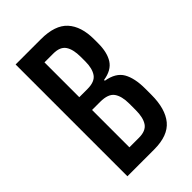

<svg xmlns="http://www.w3.org/2000/svg" viewBox="-199 -707 776 776"><g transform="rotate(-45 189.0 -319.5)"><path d="M114 0V-77H192Q231.5 -77 246.8 -99.8Q262 -122.5 262 -165V-202.5Q262 -245 245.8 -267.8Q229.5 -290.5 184 -290.5H113.5V-363.5H184.5Q226 -363.5 241.5 -386Q257 -408.5 257 -448V-474.5Q257 -517.5 241.8 -540Q226.5 -562.5 188 -562.5H110.5V-639H193.5Q274 -639 309.8 -599.5Q345.5 -560 345.5 -487V-463Q345.5 -411.5 325.8 -380.5Q306 -349.5 257.5 -342V-337.5Q311 -328.5 330.8 -293.8Q350.5 -259 350.5 -200V-164.5Q350.5 -84 315.8 -42Q281 0 202 0ZM49 0V-639H137.5V0Z"/></g></svg>

Font: Anek Tamil Condensed Medium
Style: Regular
Weight: 500
Width: 3
Designer: Aadarsh Rajan (Tamil), Yesha Goshar (Latin)
Foundry: Ek Type
Version: Version 1.003